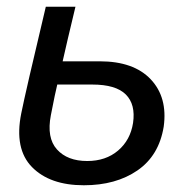

<svg xmlns="http://www.w3.org/2000/svg" viewBox="-20 -542 569 570"><path d="M276 -360Q377 -360 427.5 -306.5Q478 -253 466 -166Q452 -80 388 -36Q324 8 229 8Q128 8 75 -46Q22 -100 43 -205Q56 -270 116 -522H204Q178 -414 166 -360ZM375 -177Q383 -232 353.5 -261.5Q324 -291 254 -291H150Q144 -267 131 -200Q118 -133 149 -98.5Q180 -64 239 -64Q294 -64 330.5 -95Q367 -126 375 -177Z"/></svg>

Font: Raleway-v4020 Medium
Style: Italic
Weight: 500
Italic angle: -12°
Designer: Matt McInerney, Pablo Impallari, Rodrigo Fuenzalida
Foundry: Matt McInerney, Pablo Impallari, Rodrigo Fuenzalida
Version: Version 4.020;PS 004.020;hotconv 1.0.88;makeotf.lib2.5.64775